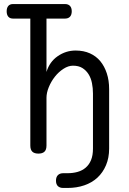

<svg xmlns="http://www.w3.org/2000/svg" viewBox="-20 -750 640 950"><path d="M45 -658Q29 -658 21 -667.5Q13 -677 13 -694Q13 -711 21 -720.5Q29 -730 45 -730H301Q318 -730 326.5 -720.5Q335 -711 335 -694Q335 -677 326.5 -667.5Q318 -658 301 -658H210V-394Q225 -444 265.5 -472Q306 -500 354 -500Q394 -500 425 -486Q456 -472 476.5 -447Q497 -422 508.5 -387Q520 -352 520 -309V-15Q520 31 504.5 67.5Q489 104 462 129Q435 154 397 167Q359 180 314 180H293Q276 180 266.5 171Q257 162 257 144Q257 126 266.5 116.5Q276 107 293 107H314Q341 107 364 100.5Q387 94 404 79.5Q421 65 430.5 42Q440 19 440 -15V-287Q440 -314 435 -339Q430 -364 418 -383Q406 -402 387.5 -413.5Q369 -425 341 -425Q318 -425 294 -409.5Q270 -394 251.5 -370.5Q233 -347 221.5 -319Q210 -291 210 -266V-30Q210 -9 200 0.5Q190 10 170 10Q150 10 140 0.5Q130 -9 130 -30V-658Z"/></svg>

Font: Maple Mono Normal NL Light
Style: Regular
Weight: 300
Monospace: yes
Designer: subframe7536
Version: Version 7.000